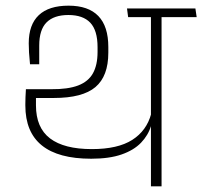

<svg xmlns="http://www.w3.org/2000/svg" viewBox="-20 -658 714 678"><path d="M550.5 -607.5H513V0H550.5ZM450 -597.5H674.5L670 -628H445.5ZM428.5 -628 432.5 -597.5H624L619 -628ZM86 -431H118.5V-497Q118.5 -553 144.5 -579Q170.5 -605 221.5 -605Q273 -605 298.8 -577.8Q324.5 -550.5 324.5 -491.5V-474.5Q324.5 -428.5 308.2 -399.2Q292 -370 256 -356.2Q220 -342.5 161 -343H71.5L87.5 -312H170Q271.5 -312 317 -350.5Q362.5 -389 362.5 -472V-492Q362.5 -565 327.2 -601.5Q292 -638 222 -638Q152.5 -638 117 -604.5Q81.5 -571 81.5 -505Q81.5 -490.5 82.5 -472.5Q83.5 -454.5 86 -431ZM69.5 -290V-285.5Q69.5 -191.5 127.8 -144.5Q186 -97.5 302 -97.5Q366 -97.5 409.2 -112.5Q452.5 -127.5 478 -154Q503.5 -180.5 513.5 -214H517.5L514 -256.5Q498 -196.5 447 -164Q396 -131.5 304.5 -131.5Q206.5 -131.5 156.8 -169.2Q107 -207 107 -286V-332.5L71.5 -343Q70.5 -328.5 70 -315Q69.5 -301.5 69.5 -290Z"/></svg>

Font: Anek Devanagari ExtraLight
Style: Regular
Weight: 250
Designer: Kailash Malviya (Devanagari) & Yesha Goshar (Latin)
Foundry: Ek Type
Version: Version 1.003